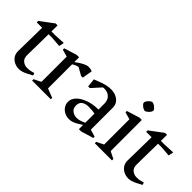

<svg xmlns="http://www.w3.org/2000/svg" viewBox="-1 -1211 1785 1785"><g transform="rotate(45 891.5 -318.5)"><path d="M207 12Q175 12 146.5 -1.5Q118 -15 101 -40.5Q84 -66 84 -102L89 -413H18V-432L149 -530H175L174 -450H223L331 -455L321 -405L223 -413H174L170 -137Q169 -92 194.5 -71Q220 -50 252 -50Q278 -50 295 -53.5Q312 -57 336 -64L343 -40Q314 -24 290 -12Q266 0 245.5 6Q225 12 207 12Z M370 0V-18L440 -53V-385L369 -405V-423L495 -462H526V-399Q570 -432 600.5 -447Q631 -462 653 -462Q682 -462 701 -452L684 -352H662L586 -395Q569 -392 553.5 -385Q538 -378 526 -370V-53L616 -18V0Z M866 12Q834 12 806 -2Q778 -16 761.5 -41Q745 -66 745 -97Q745 -136 776 -169Q807 -202 863.5 -223.5Q920 -245 997 -246V-326Q997 -351 986.5 -372.5Q976 -394 953.5 -408Q931 -422 897 -422Q894 -422 888.5 -421.5Q883 -421 880 -420L799 -330H777L768 -414Q810 -431 840.5 -441.5Q871 -452 896 -457Q921 -462 946 -462Q983 -462 1013 -449Q1043 -436 1061 -411.5Q1079 -387 1079 -351V-63L1150 -42V-25L1028 12H997V-43Q972 -27 950 -14.5Q928 -2 908 5Q888 12 866 12ZM907 -47Q926 -47 948 -53Q970 -59 997 -73V-193Q984 -196 961.5 -198Q939 -200 913 -200Q873 -200 847.5 -182Q822 -164 822 -126Q822 -86 848 -66.5Q874 -47 907 -47Z M1194 0V-18L1264 -53V-385L1193 -405V-423L1319 -462H1350V-53L1420 -18V0ZM1310 -541Q1303 -541 1292.5 -545.5Q1282 -550 1272.5 -557.5Q1263 -565 1256 -573.5Q1249 -582 1249 -590Q1249 -599 1254.5 -608.5Q1260 -618 1269 -627.5Q1278 -637 1287.5 -643Q1297 -649 1304 -649Q1310 -649 1320.5 -644.5Q1331 -640 1341 -632Q1351 -624 1358 -616Q1365 -608 1365 -599Q1365 -591 1359 -581Q1353 -571 1344 -562Q1335 -553 1325.5 -547Q1316 -541 1310 -541Z M1646 12Q1614 12 1585.5 -1.5Q1557 -15 1540 -40.5Q1523 -66 1523 -102L1528 -413H1457V-432L1588 -530H1614L1613 -450H1662L1770 -455L1760 -405L1662 -413H1613L1609 -137Q1608 -92 1633.5 -71Q1659 -50 1691 -50Q1717 -50 1734 -53.5Q1751 -57 1775 -64L1782 -40Q1753 -24 1729 -12Q1705 0 1684.5 6Q1664 12 1646 12Z"/></g></svg>

Font: Ancizar Serif Light
Style: Regular
Weight: 400
Version: Version 8.100